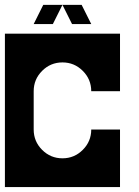

<svg xmlns="http://www.w3.org/2000/svg" viewBox="-20 -762 567 782"><path d="M0 -625H468.8V-390.6H351.6Q351.6 -439 317.1 -473.4Q282.7 -507.8 234.4 -507.8Q186 -507.8 151.6 -473.4Q117.2 -439 117.2 -390.6V-234.4Q117.2 -186 151.6 -151.6Q186 -117.2 234.4 -117.2Q282.7 -117.2 317.1 -151.6Q351.6 -186 351.6 -234.4H468.8V0H0ZM234.4 -742.2 195.3 -664.1H117.2L156.2 -742.2ZM312.5 -742.2 351.6 -664.1H273.4L234.4 -742.2Z"/></svg>

Font: Leporid
Style: Regular
Weight: 400
Designer: GGBotNet
Foundry: GGBotNet
Version: 1.00